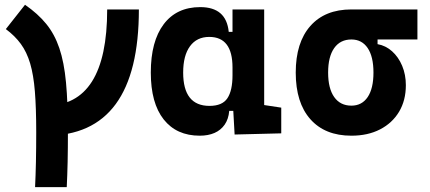

<svg xmlns="http://www.w3.org/2000/svg" viewBox="-20 -557 1798 802"><path d="M172.9 9.8V-115.7Q427.7 -115.7 427.7 -517.6H560.1Q560.1 9.8 172.9 9.8ZM126.5 224.6Q128.9 176.8 130.1 119.4Q131.3 62 131.3 -4.9Q131.3 -105.5 125.7 -174.8Q120.1 -244.1 106 -291.9Q91.8 -339.6 67.1 -373.4Q42.5 -407.2 4.4 -435.5L84.5 -537.1Q138.2 -500 173 -457.3Q207.9 -414.6 227.8 -356Q247.8 -297.4 255.7 -212.4Q263.7 -127.4 263.7 -4.9Q263.7 62 262.5 119.4Q261.2 176.8 258.8 224.6Z M814.5 9.8Q717.3 9.8 663.6 -58.3Q609.9 -126.5 609.9 -253.9Q609.9 -384.3 663.8 -455.8Q717.8 -527.3 816.4 -527.3Q870.6 -527.3 900.4 -501.7Q930.2 -476.1 935.5 -423.8H981.4L951.2 -274.9Q951.2 -338.9 927 -370.8Q902.8 -402.8 854 -402.8Q802.2 -402.8 773.7 -364Q745.1 -325.2 745.1 -253.9Q745.1 -114.7 855 -114.7Q908.7 -114.7 929.9 -146.7Q951.2 -178.7 951.2 -242.7V-267.1L986.3 -93.8H937.5Q934.6 -59.6 918.5 -36.4Q902.3 -13.2 876 -1.7Q849.6 9.8 814.5 9.8ZM960 4.9 951.2 -151.9V-254.4H1083.5V-118.2L1154.8 -107.4V0ZM951.2 -211.4V-517.6H1083.5V-212.4Z M1447.8 9.8Q1337.4 9.8 1276.4 -59.1Q1215.3 -127.9 1215.3 -253.9Q1215.3 -379.4 1276.4 -448.5Q1337.4 -517.6 1447.8 -517.6L1557.1 -486.8V-372.6Q1590.8 -366.7 1617.7 -342.8Q1644.5 -318.8 1659.9 -282Q1675.3 -245.1 1675.3 -201.2Q1675.3 -137.7 1647 -90.3Q1618.7 -43 1567.6 -16.6Q1516.6 9.8 1447.8 9.8ZM1447.8 -115.7Q1491.7 -115.7 1515.9 -151.6Q1540 -187.5 1540 -253.9Q1540 -320.3 1515.9 -356.2Q1491.7 -392.1 1447.8 -392.1Q1401.4 -392.1 1376 -356.2Q1350.6 -320.3 1350.6 -253.9Q1350.6 -187.5 1376 -151.6Q1401.4 -115.7 1447.8 -115.7ZM1447.8 -392.1V-517.6H1723.6V-392.1Z"/></svg>

Font: Cascadia Code
Style: Regular
Weight: 400
Monospace: yes
Designer: Aaron Bell
Foundry: Saja Typeworks
Version: Version 2106.017